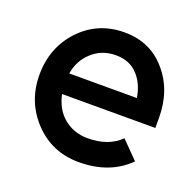

<svg xmlns="http://www.w3.org/2000/svg" viewBox="-99 -615 744 731"><g transform="rotate(20 273.5 -250.0)"><path d="M521 -210V-250Q521 -363 456 -437Q392 -512 287 -512Q180 -512 108 -436Q37 -360 37 -250Q37 -141 110 -64Q183 12 291 12Q416 12 492 -64L424 -133Q376 -85 291 -85Q233 -85 191 -122Q172 -139 160.5 -161Q149 -183 143 -210ZM286 -419Q342 -419 375 -383Q407 -349 416 -293H142Q151 -347 189 -382Q229 -419 286 -419Z"/></g></svg>

Font: Unageo
Style: Medium
Weight: 500
Designer: Richard Sepsi
Foundry: Richard Sepsi
Version: Version 2.000